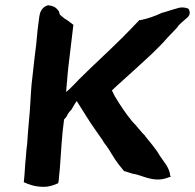

<svg xmlns="http://www.w3.org/2000/svg" viewBox="-20 -749 754 743"><path d="M128 -653C124 -626 123 -601 120 -576C116 -543 111 -506 108 -474L102 -421C98 -373 97 -328 92 -281C89 -249 87 -220 85 -191L82 -166C81 -157 81 -148 80 -140C76 -105 76 -75 72 -44C92 -35 115 -26 149 -26C171 -26 190 -33 205 -40L207 -49C209 -67 210 -86 212 -101V-103C217 -166 219 -224 228 -287C231 -290 239 -297 242 -307C245 -311 250 -319 256 -324L270 -348C271 -350 275 -355 277 -358C301 -321 324 -281 352 -242L376 -208C380 -202 382 -196 391 -186C406 -166 420 -137 439 -113L460 -87C473 -84 484 -79 496 -76H498C528 -72 574 -41 628 -61L642 -66L639 -68C636 -102 611 -126 598 -147C583 -174 559 -200 542 -222V-223C526 -238 509 -262 491 -280C467 -309 445 -342 424 -377C420 -384 418 -391 413 -399C424 -410 437 -421 451 -434C488 -468 528 -503 565 -538C586 -559 607 -578 627 -602C640 -616 654 -630 667 -644V-645C675 -657 693 -670 706 -682C719 -694 714 -710 708 -716C700 -719 687 -722 673 -719C653 -713 631 -707 610 -700H608C583 -688 553 -677 523 -671L520 -672C499 -650 477 -627 455 -605C399 -549 342 -498 285 -441L262 -417C260 -415 255 -411 253 -408L236 -393L237 -407C240 -443 243 -482 248 -519C254 -563 258 -609 264 -653C253 -661 243 -670 230 -677L212 -692C211 -695 209 -700 208 -705C202 -712 196 -725 170 -728L167 -729C140 -722 134 -699 132 -684Z"/></svg>

Font: Hussar Pisanka
Style: BdKur
Weight: 700
Designer: Robert Jablonski
Foundry: Cannot Into Space Fonts
Version: Version 1.070